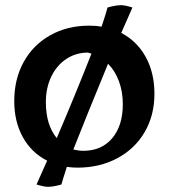

<svg xmlns="http://www.w3.org/2000/svg" viewBox="-20 -634 651 741"><path d="M576 -272Q576 -189 538.5 -124.5Q501 -60 433 -23.5Q365 13 279 13Q259 13 238 10Q220 66 217 78Q186 87 165 87Q150 87 121 78L162 -14Q102 -44 68.5 -104Q35 -164 35 -244Q35 -329 71.5 -395Q108 -461 174 -498Q240 -535 324 -535Q351 -535 372 -531Q390 -585 395 -605Q426 -614 448 -614Q462 -614 491 -605L470 -557L448 -507Q509 -475 542.5 -414Q576 -353 576 -272ZM199 -101Q268 -262 333 -427Q327 -429 319 -431Q273 -431 236 -406.5Q199 -382 178 -338.5Q157 -295 157 -240Q157 -152 199 -101ZM454 -232Q454 -280 439 -320.5Q424 -361 397 -388Q313 -184 263 -57Q285 -52 302 -52Q372 -52 413 -100.5Q454 -149 454 -232Z"/></svg>

Font: Mirza SemiBold
Style: Regular
Weight: 600
Designer: Arabic design by Kourosh Beigpour, Latin design by Eduardo Tunni, engineering by Lasse Fister
Version: Version 1.0010g